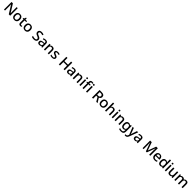

<svg xmlns="http://www.w3.org/2000/svg" viewBox="2114 -6676 12828 12828"><g transform="rotate(45 8528.0 -262.5)"><path d="M681 0V-714H581V-330C582 -265 586 -182 588 -140H585L225 -714H95V0H193V-380C192 -452 188 -524 185 -577H189L550 0Z M1334 -270C1334 -449 1229 -549 1082 -549C925 -549 828 -449 828 -270C828 -91 934 10 1079 10C1235 10 1334 -91 1334 -270ZM937 -270C937 -392 980 -461 1080 -461C1181 -461 1225 -392 1225 -270C1225 -149 1181 -77 1081 -77C981 -77 937 -149 937 -270Z M1662 -76C1616 -76 1584 -104 1584 -162V-458H1738V-539H1584V-660H1519L1482 -546L1403 -506V-458H1478V-160C1478 -27 1551 10 1639 10C1678 10 1720 2 1743 -9V-89C1721 -81 1690 -76 1662 -76Z M2326 -270C2326 -449 2221 -549 2074 -549C1917 -549 1820 -449 1820 -270C1820 -91 1926 10 2071 10C2227 10 2326 -91 2326 -270ZM1929 -270C1929 -392 1972 -461 2072 -461C2173 -461 2217 -392 2217 -270C2217 -149 2173 -77 2073 -77C1973 -77 1929 -149 1929 -270Z M3165 -193C3165 -305 3097 -353 2976 -401C2868 -444 2826 -471 2826 -537C2826 -593 2868 -631 2947 -631C3007 -631 3063 -615 3118 -592L3152 -681C3092 -707 3027 -724 2950 -724C2811 -724 2718 -653 2718 -536C2718 -419 2793 -364 2898 -324C3012 -279 3058 -250 3058 -185C3058 -122 3010 -82 2914 -82C2839 -82 2763 -105 2710 -129V-27C2758 -3 2829 10 2907 10C3067 10 3165 -66 3165 -193Z M3502 -549C3430 -549 3362 -528 3311 -502L3345 -425C3391 -447 3442 -466 3497 -466C3562 -466 3600 -437 3600 -358V-328L3508 -325C3337 -320 3255 -263 3255 -153C3255 -41 3327 10 3424 10C3514 10 3557 -16 3604 -75H3608L3629 0H3704V-365C3704 -491 3637 -549 3502 -549ZM3527 -257 3599 -259V-212C3599 -118 3537 -72 3454 -72C3401 -72 3364 -96 3364 -152C3364 -215 3404 -252 3527 -257Z M4140 -549C4072 -549 4007 -523 3972 -467H3966L3951 -539H3867V0H3973V-272C3973 -394 4008 -462 4118 -462C4194 -462 4229 -420 4229 -336V0H4334V-351C4334 -490 4265 -549 4140 -549Z M4855 -152C4855 -241 4796 -276 4697 -314C4596 -353 4566 -370 4566 -409C4566 -445 4600 -466 4664 -466C4715 -466 4764 -450 4811 -430L4846 -511C4791 -535 4735 -549 4669 -549C4545 -549 4463 -498 4463 -404C4463 -315 4521 -281 4624 -240C4730 -199 4752 -178 4752 -142C4752 -100 4719 -72 4639 -72C4579 -72 4511 -93 4464 -116V-23C4509 -1 4560 10 4636 10C4774 10 4855 -46 4855 -152Z M5833 0V-714H5725V-418H5384V-714H5276V0H5384V-326H5725V0Z M6221 -549C6149 -549 6081 -528 6030 -502L6064 -425C6110 -447 6161 -466 6216 -466C6281 -466 6319 -437 6319 -358V-328L6227 -325C6056 -320 5974 -263 5974 -153C5974 -41 6046 10 6143 10C6233 10 6276 -16 6323 -75H6327L6348 0H6423V-365C6423 -491 6356 -549 6221 -549ZM6246 -257 6318 -259V-212C6318 -118 6256 -72 6173 -72C6120 -72 6083 -96 6083 -152C6083 -215 6123 -252 6246 -257Z M6859 -549C6791 -549 6726 -523 6691 -467H6685L6670 -539H6586V0H6692V-272C6692 -394 6727 -462 6837 -462C6913 -462 6948 -420 6948 -336V0H7053V-351C7053 -490 6984 -549 6859 -549Z M7270 -744C7236 -744 7209 -727 7209 -683C7209 -640 7236 -622 7270 -622C7302 -622 7330 -640 7330 -683C7330 -727 7302 -744 7270 -744ZM7322 -539H7216V0H7322Z M7751 -458V-539H7618V-574C7618 -644 7643 -679 7697 -679C7727 -679 7756 -672 7778 -665L7805 -746C7778 -755 7738 -765 7692 -765C7579 -765 7512 -713 7512 -575V-541L7421 -508V-458H7512V0H7618V-458Z M7899 -744C7865 -744 7838 -727 7838 -683C7838 -640 7865 -622 7899 -622C7931 -622 7959 -640 7959 -683C7959 -727 7931 -744 7899 -744ZM7951 -539H7845V0H7951Z M8612 -714H8412V0H8520V-289H8644L8816 0H8940L8740 -317C8811 -344 8880 -398 8880 -508C8880 -646 8794 -714 8612 -714ZM8605 -622C8717 -622 8769 -589 8769 -504C8769 -421 8721 -379 8610 -379H8520V-622Z M9508 -270C9508 -449 9403 -549 9256 -549C9099 -549 9002 -449 9002 -270C9002 -91 9108 10 9253 10C9409 10 9508 -91 9508 -270ZM9111 -270C9111 -392 9154 -461 9254 -461C9355 -461 9399 -392 9399 -270C9399 -149 9355 -77 9255 -77C9155 -77 9111 -149 9111 -270Z M9748 -557V-760H9642V0H9748V-271C9748 -393 9782 -462 9893 -462C9969 -462 10004 -420 10004 -336V0H10109V-351C10109 -489 10040 -548 9913 -548C9845 -548 9783 -521 9749 -466H9742C9745 -487 9748 -523 9748 -557Z M10326 -744C10292 -744 10265 -727 10265 -683C10265 -640 10292 -622 10326 -622C10358 -622 10386 -640 10386 -683C10386 -727 10358 -744 10326 -744ZM10378 -539H10272V0H10378Z M10817 -549C10749 -549 10684 -523 10649 -467H10643L10628 -539H10544V0H10650V-272C10650 -394 10685 -462 10795 -462C10871 -462 10906 -420 10906 -336V0H11011V-351C11011 -490 10942 -549 10817 -549Z M11360 -549C11224 -549 11143 -442 11143 -268C11143 -93 11224 10 11360 10C11430 10 11485 -15 11522 -71H11526C11525 -57 11523 -22 11523 -5V13C11523 104 11472 156 11385 156C11308 156 11238 142 11182 114V207C11237 230 11301 240 11379 240C11547 240 11628 161 11628 7V-539H11542L11530 -468H11525C11486 -523 11429 -549 11360 -549ZM11382 -461C11482 -461 11527 -406 11527 -268V-248C11527 -125 11483 -75 11384 -75C11297 -75 11252 -142 11252 -267C11252 -393 11298 -461 11382 -461Z M11712 -539 11928 0 11906 58C11885 115 11849 154 11788 154C11765 154 11743 151 11729 148V232C11746 236 11770 240 11803 240C11907 240 11968 177 12007 73L12238 -539H12124L12018 -234C12001 -186 11986 -136 11979 -102H11975C11969 -144 11955 -186 11938 -233L11826 -539Z M12530 -549C12458 -549 12390 -528 12339 -502L12373 -425C12419 -447 12470 -466 12525 -466C12590 -466 12628 -437 12628 -358V-328L12536 -325C12365 -320 12283 -263 12283 -153C12283 -41 12355 10 12452 10C12542 10 12585 -16 12632 -75H12636L12657 0H12732V-365C12732 -491 12665 -549 12530 -549ZM12555 -257 12627 -259V-212C12627 -118 12565 -72 12482 -72C12429 -72 12392 -96 12392 -152C12392 -215 12432 -252 12555 -257Z M13501 0H13594L13816 -606H13820C13818 -563 13813 -478 13813 -409V0H13918V-714H13764L13553 -141H13549L13344 -714H13190V0H13288V-403C13288 -478 13284 -566 13281 -607H13285Z M14308 -549C14163 -549 14065 -446 14065 -265C14065 -84 14173 10 14330 10C14406 10 14456 -1 14510 -26V-114C14453 -89 14403 -76 14334 -76C14234 -76 14177 -136 14174 -247H14536V-305C14536 -455 14449 -549 14308 -549ZM14308 -467C14391 -467 14429 -409 14430 -325H14176C14184 -416 14232 -467 14308 -467Z M14853 10C14935 10 14985 -26 15016 -72H15021L15039 0H15122V-760H15016V-558C15016 -531 15021 -488 15024 -470H15018C14986 -514 14936 -549 14855 -549C14724 -549 14637 -453 14637 -268C14637 -84 14723 10 14853 10ZM14878 -77C14790 -77 14746 -145 14746 -266C14746 -388 14790 -462 14877 -462C14987 -462 15020 -393 15020 -267V-251C15019 -134 14982 -77 14878 -77Z M15342 -744C15308 -744 15281 -727 15281 -683C15281 -640 15308 -622 15342 -622C15374 -622 15402 -640 15402 -683C15402 -727 15374 -744 15342 -744ZM15394 -539H15288V0H15394Z M16024 -539H15918V-266C15918 -144 15882 -77 15771 -77C15696 -77 15662 -118 15662 -202V-539H15555V-186C15555 -49 15624 10 15750 10C15818 10 15884 -15 15919 -71H15924L15939 0H16024Z M16794 -549C16726 -549 16660 -521 16625 -462H16617C16590 -521 16534 -549 16453 -549C16389 -549 16328 -523 16295 -467H16289L16274 -539H16190V0H16296V-272C16296 -394 16328 -462 16429 -462C16498 -462 16531 -420 16531 -337V0H16636V-290C16636 -401 16674 -462 16770 -462C16839 -462 16871 -420 16871 -337V0H16977V-351C16977 -490 16915 -549 16794 -549Z"/></g></svg>

Font: Noto Sans Hanifi Rohingya Medium
Style: Regular
Weight: 500
Designer: Monotype Design Team and DaltonMaag
Foundry: Google LLC
Version: Version 2.102